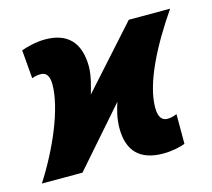

<svg xmlns="http://www.w3.org/2000/svg" viewBox="-91 -667 862 781"><g transform="rotate(-15 340.0 -276.5)"><path d="M505 10C544 10 578 2 598 -6V-131C588 -127 574 -122 558 -122C537 -122 521 -137 521 -178C521 -281 594 -421 684 -552H510L282 -298C290 -325 304 -372 304 -410C304 -515 251 -563 160 -563C121 -563 80 -552 59 -544L69 -424C80 -428 91 -431 107 -431C128 -431 142 -416 142 -379C142 -276 74 -121 -4 0H167L379 -242C369 -213 359 -176 359 -135C359 -41 406 10 505 10Z"/></g></svg>

Font: Noto Sans SemiCondensed Black
Style: Italic
Weight: 900
Width: 4
Italic angle: -12°
Designer: Monotype Design Team
Foundry: Monotype Imaging Inc.
Version: Version 2.013